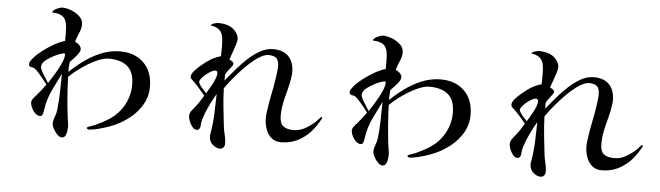

<svg xmlns="http://www.w3.org/2000/svg" viewBox="-49 -955 4098 1193"><g transform="rotate(5 2000.0 -359.0)"><path d="M336 -479Q325 -479 305 -471.5Q285 -464 264 -452.5Q243 -441 226 -428.5Q209 -416 204 -406Q197 -394 197 -383Q197 -372 207.5 -353Q218 -334 230.5 -315.5Q243 -297 249 -286Q259 -301 274 -325Q289 -349 304 -376Q319 -403 329 -428Q339 -453 339 -471ZM882 -317Q882 -258 854.5 -209.5Q827 -161 783 -124.5Q739 -88 688 -65Q655 -50 613.5 -37.5Q572 -25 537 -21Q536 -21 530 -20.5Q524 -20 523 -21Q516 -23 514 -27.5Q512 -32 519 -36Q522 -38 530 -40Q538 -43 546.5 -46Q555 -49 563 -52Q586 -63 608.5 -74.5Q631 -86 652 -100Q708 -138 739.5 -196Q771 -254 771 -322Q771 -399 730 -434.5Q689 -470 614 -470Q585 -470 551 -456.5Q517 -443 483 -422Q449 -401 419.5 -378Q390 -355 370 -335Q372 -271 377 -207Q382 -143 390 -79Q392 -66 394.5 -52.5Q397 -39 397 -25Q397 -15 394.5 1.5Q392 18 385 30.5Q378 43 363 43Q349 43 334.5 28Q320 13 310 -6Q300 -25 300 -38Q300 -58 309.5 -81.5Q319 -105 321 -127Q327 -183 328 -239.5Q329 -296 330 -351Q307 -305 281.5 -252.5Q256 -200 245 -150Q243 -140 241.5 -130Q240 -120 238 -109Q236 -98 232 -87Q228 -76 213 -78Q198 -80 185 -93Q172 -106 164 -123.5Q156 -141 155 -155Q155 -169 164 -181Q168 -187 173 -192Q178 -197 182 -202Q198 -220 212.5 -238.5Q227 -257 240 -276Q232 -287 217 -305.5Q202 -324 187 -341.5Q172 -359 161 -367Q153 -373 147 -373.5Q141 -374 132 -377Q121 -380 121 -394Q121 -404 128.5 -414Q136 -424 141 -431Q161 -455 194.5 -480.5Q228 -506 265 -527Q302 -548 332 -556V-607Q332 -630 329.5 -652.5Q327 -675 316 -693Q305 -711 279 -719Q269 -723 259.5 -723.5Q250 -724 239 -725Q235 -727 237 -729Q244 -741 261 -750Q268 -753 279 -757Q290 -761 297 -761Q322 -761 352.5 -749.5Q383 -738 405.5 -717Q428 -696 428 -667Q428 -642 414.5 -612Q401 -582 394 -556Q407 -552 420 -539.5Q433 -527 433 -513Q433 -500 421.5 -484Q410 -468 395.5 -453Q381 -438 372 -428Q371 -413 369.5 -397.5Q368 -382 369 -366Q408 -404 456 -439Q504 -474 557.5 -496.5Q611 -519 667 -521Q764 -525 823 -470Q882 -415 882 -317Z M1277 -454Q1268 -454 1252.5 -445.5Q1237 -437 1221.5 -424.5Q1206 -412 1195 -398.5Q1184 -385 1184 -376Q1184 -368 1193.5 -354.5Q1203 -341 1215 -328.5Q1227 -316 1233 -309Q1236 -314 1245.5 -329.5Q1255 -345 1266.5 -366Q1278 -387 1285.5 -407Q1293 -427 1292 -440.5Q1291 -454 1277 -454ZM1964 -215Q1963 -214 1959 -206.5Q1955 -199 1954 -197Q1938 -169 1917.5 -143.5Q1897 -118 1871 -98Q1806 -46 1724 -46Q1685 -46 1661.5 -67Q1638 -88 1627 -120.5Q1616 -153 1616 -187Q1616 -206 1619 -224Q1626 -280 1637.5 -335Q1649 -390 1657 -445Q1659 -462 1661.5 -479.5Q1664 -497 1664 -514Q1664 -549 1649 -564Q1634 -579 1599 -579Q1576 -579 1546.5 -561.5Q1517 -544 1486 -516Q1455 -488 1426.5 -456.5Q1398 -425 1375.5 -396.5Q1353 -368 1340 -349Q1342 -290 1348 -231Q1354 -172 1361 -113Q1364 -87 1371 -60.5Q1378 -34 1378 -8Q1378 9 1369.5 18Q1361 27 1348 27Q1326 27 1303 7.5Q1280 -12 1280 -46Q1280 -51 1281 -56.5Q1282 -62 1283 -67Q1293 -126 1295.5 -187.5Q1298 -249 1299 -309Q1285 -287 1267 -251.5Q1249 -216 1235 -179.5Q1221 -143 1218 -118Q1217 -111 1216.5 -102Q1216 -93 1212 -87Q1205 -77 1195 -77Q1180 -77 1167.5 -92Q1155 -107 1147.5 -126.5Q1140 -146 1140 -159Q1140 -173 1148 -187Q1152 -193 1157 -198.5Q1162 -204 1166 -210Q1183 -230 1196.5 -250.5Q1210 -271 1223 -293Q1205 -314 1186.5 -335.5Q1168 -357 1148 -376Q1141 -383 1135 -388.5Q1129 -394 1129 -404Q1129 -419 1146 -439Q1163 -459 1184.5 -476.5Q1206 -494 1218 -503Q1238 -518 1259 -528.5Q1280 -539 1305 -546Q1305 -561 1305.5 -576.5Q1306 -592 1306 -607Q1306 -637 1302.5 -661.5Q1299 -686 1285 -703.5Q1271 -721 1238 -729Q1237 -729 1234 -729.5Q1231 -730 1229 -730Q1225 -730 1225.5 -732.5Q1226 -735 1228 -736Q1236 -743 1250 -746.5Q1264 -750 1274 -750Q1301 -750 1328 -742Q1355 -734 1374 -714Q1384 -704 1391.5 -689.5Q1399 -675 1399 -661Q1399 -648 1391 -622.5Q1383 -597 1373.5 -571.5Q1364 -546 1359 -531Q1365 -528 1375.5 -521Q1386 -514 1386 -506Q1386 -498 1379 -489Q1368 -474 1358.5 -462.5Q1349 -451 1340 -434V-397Q1364 -426 1396 -464Q1428 -502 1465 -537Q1502 -572 1542.5 -595Q1583 -618 1624 -618Q1688 -618 1721.5 -583Q1755 -548 1755 -485Q1755 -479 1754.5 -472.5Q1754 -466 1753 -460Q1748 -419 1736.5 -377Q1725 -335 1716 -293Q1707 -251 1707 -209Q1707 -163 1729 -145.5Q1751 -128 1795 -128Q1833 -128 1867.5 -148Q1902 -168 1928 -192Q1943 -207 1955 -221Q1959 -226 1962.5 -223Q1966 -220 1964 -215Z M2336 -479Q2325 -479 2305 -471.5Q2285 -464 2264 -452.5Q2243 -441 2226 -428.5Q2209 -416 2204 -406Q2197 -394 2197 -383Q2197 -372 2207.5 -353Q2218 -334 2230.5 -315.5Q2243 -297 2249 -286Q2259 -301 2274 -325Q2289 -349 2304 -376Q2319 -403 2329 -428Q2339 -453 2339 -471ZM2882 -317Q2882 -258 2854.5 -209.5Q2827 -161 2783 -124.5Q2739 -88 2688 -65Q2655 -50 2613.5 -37.5Q2572 -25 2537 -21Q2536 -21 2530 -20.5Q2524 -20 2523 -21Q2516 -23 2514 -27.5Q2512 -32 2519 -36Q2522 -38 2530 -40Q2538 -43 2546.5 -46Q2555 -49 2563 -52Q2586 -63 2608.5 -74.5Q2631 -86 2652 -100Q2708 -138 2739.5 -196Q2771 -254 2771 -322Q2771 -399 2730 -434.5Q2689 -470 2614 -470Q2585 -470 2551 -456.5Q2517 -443 2483 -422Q2449 -401 2419.5 -378Q2390 -355 2370 -335Q2372 -271 2377 -207Q2382 -143 2390 -79Q2392 -66 2394.5 -52.5Q2397 -39 2397 -25Q2397 -15 2394.5 1.5Q2392 18 2385 30.5Q2378 43 2363 43Q2349 43 2334.5 28Q2320 13 2310 -6Q2300 -25 2300 -38Q2300 -58 2309.5 -81.5Q2319 -105 2321 -127Q2327 -183 2328 -239.5Q2329 -296 2330 -351Q2307 -305 2281.5 -252.5Q2256 -200 2245 -150Q2243 -140 2241.5 -130Q2240 -120 2238 -109Q2236 -98 2232 -87Q2228 -76 2213 -78Q2198 -80 2185 -93Q2172 -106 2164 -123.5Q2156 -141 2155 -155Q2155 -169 2164 -181Q2168 -187 2173 -192Q2178 -197 2182 -202Q2198 -220 2212.5 -238.5Q2227 -257 2240 -276Q2232 -287 2217 -305.5Q2202 -324 2187 -341.5Q2172 -359 2161 -367Q2153 -373 2147 -373.5Q2141 -374 2132 -377Q2121 -380 2121 -394Q2121 -404 2128.5 -414Q2136 -424 2141 -431Q2161 -455 2194.5 -480.5Q2228 -506 2265 -527Q2302 -548 2332 -556V-607Q2332 -630 2329.5 -652.5Q2327 -675 2316 -693Q2305 -711 2279 -719Q2269 -723 2259.5 -723.5Q2250 -724 2239 -725Q2235 -727 2237 -729Q2244 -741 2261 -750Q2268 -753 2279 -757Q2290 -761 2297 -761Q2322 -761 2352.5 -749.5Q2383 -738 2405.5 -717Q2428 -696 2428 -667Q2428 -642 2414.5 -612Q2401 -582 2394 -556Q2407 -552 2420 -539.5Q2433 -527 2433 -513Q2433 -500 2421.5 -484Q2410 -468 2395.5 -453Q2381 -438 2372 -428Q2371 -413 2369.5 -397.5Q2368 -382 2369 -366Q2408 -404 2456 -439Q2504 -474 2557.5 -496.5Q2611 -519 2667 -521Q2764 -525 2823 -470Q2882 -415 2882 -317Z M3277 -454Q3268 -454 3252.5 -445.5Q3237 -437 3221.5 -424.5Q3206 -412 3195 -398.5Q3184 -385 3184 -376Q3184 -368 3193.5 -354.5Q3203 -341 3215 -328.5Q3227 -316 3233 -309Q3236 -314 3245.5 -329.5Q3255 -345 3266.5 -366Q3278 -387 3285.5 -407Q3293 -427 3292 -440.5Q3291 -454 3277 -454ZM3964 -215Q3963 -214 3959 -206.5Q3955 -199 3954 -197Q3938 -169 3917.5 -143.5Q3897 -118 3871 -98Q3806 -46 3724 -46Q3685 -46 3661.5 -67Q3638 -88 3627 -120.5Q3616 -153 3616 -187Q3616 -206 3619 -224Q3626 -280 3637.5 -335Q3649 -390 3657 -445Q3659 -462 3661.5 -479.5Q3664 -497 3664 -514Q3664 -549 3649 -564Q3634 -579 3599 -579Q3576 -579 3546.5 -561.5Q3517 -544 3486 -516Q3455 -488 3426.5 -456.5Q3398 -425 3375.5 -396.5Q3353 -368 3340 -349Q3342 -290 3348 -231Q3354 -172 3361 -113Q3364 -87 3371 -60.5Q3378 -34 3378 -8Q3378 9 3369.5 18Q3361 27 3348 27Q3326 27 3303 7.5Q3280 -12 3280 -46Q3280 -51 3281 -56.5Q3282 -62 3283 -67Q3293 -126 3295.5 -187.5Q3298 -249 3299 -309Q3285 -287 3267 -251.5Q3249 -216 3235 -179.5Q3221 -143 3218 -118Q3217 -111 3216.5 -102Q3216 -93 3212 -87Q3205 -77 3195 -77Q3180 -77 3167.5 -92Q3155 -107 3147.5 -126.5Q3140 -146 3140 -159Q3140 -173 3148 -187Q3152 -193 3157 -198.5Q3162 -204 3166 -210Q3183 -230 3196.5 -250.5Q3210 -271 3223 -293Q3205 -314 3186.5 -335.5Q3168 -357 3148 -376Q3141 -383 3135 -388.5Q3129 -394 3129 -404Q3129 -419 3146 -439Q3163 -459 3184.5 -476.5Q3206 -494 3218 -503Q3238 -518 3259 -528.5Q3280 -539 3305 -546Q3305 -561 3305.5 -576.5Q3306 -592 3306 -607Q3306 -637 3302.5 -661.5Q3299 -686 3285 -703.5Q3271 -721 3238 -729Q3237 -729 3234 -729.5Q3231 -730 3229 -730Q3225 -730 3225.5 -732.5Q3226 -735 3228 -736Q3236 -743 3250 -746.5Q3264 -750 3274 -750Q3301 -750 3328 -742Q3355 -734 3374 -714Q3384 -704 3391.5 -689.5Q3399 -675 3399 -661Q3399 -648 3391 -622.5Q3383 -597 3373.5 -571.5Q3364 -546 3359 -531Q3365 -528 3375.5 -521Q3386 -514 3386 -506Q3386 -498 3379 -489Q3368 -474 3358.5 -462.5Q3349 -451 3340 -434V-397Q3364 -426 3396 -464Q3428 -502 3465 -537Q3502 -572 3542.5 -595Q3583 -618 3624 -618Q3688 -618 3721.5 -583Q3755 -548 3755 -485Q3755 -479 3754.5 -472.5Q3754 -466 3753 -460Q3748 -419 3736.5 -377Q3725 -335 3716 -293Q3707 -251 3707 -209Q3707 -163 3729 -145.5Q3751 -128 3795 -128Q3833 -128 3867.5 -148Q3902 -168 3928 -192Q3943 -207 3955 -221Q3959 -226 3962.5 -223Q3966 -220 3964 -215Z"/></g></svg>

Font: Kaisei Tokumin
Style: Regular
Weight: 400
Designer: Font-Kai, 金井和夫
Foundry: KAZUO KANAI
Version: Version 5.003